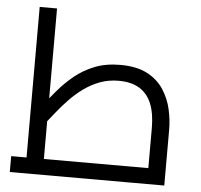

<svg xmlns="http://www.w3.org/2000/svg" viewBox="-52 -772 865 825"><g transform="rotate(5 381.0 -359.0)"><path d="M20 0V-68.6H680.4L611.5 -6V-241Q611.5 -304.6 594.2 -346.7Q576.8 -388.9 541.3 -410.2Q505.9 -431.4 452.7 -431.4Q408.9 -431.4 371.7 -417.5Q334.5 -403.6 302.3 -380.2Q270.1 -356.8 242.9 -328.4Q215.7 -300.1 192.7 -271.1Q169.7 -242.1 149.7 -217.4L124.3 -285Q155.3 -324 187.3 -362Q219.3 -400 257.3 -431Q295.3 -462 343.3 -481Q391.3 -500 453.3 -500Q524.3 -500 569.8 -476Q615.3 -452 640.8 -412.5Q666.3 -373 676.3 -328Q686.3 -283 686.3 -241V0ZM86.2 -68.6V-717.9H161V-68.6Z"/></g></svg>

Font: Titillium Web
Style: Bold
Weight: 700
Designer: Mohamed Gaber, Accademia di Belle Arti di Urbino
Foundry: Kief Type Foundry, Accademia di Belle Arti di Urbino
Version: Version 3.000